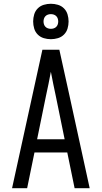

<svg xmlns="http://www.w3.org/2000/svg" viewBox="-20 -999 540 1019"><path d="M44 0 205 -735H295L349 -490L456 0H376L337 -190H163L124 0ZM323 -260 276 -490Q269 -522 262.5 -554Q256 -586 250 -618Q244 -586 237.5 -554Q231 -522 224 -490L177 -260ZM250 -791Q231 -791 212.5 -796.5Q194 -802 180.5 -815.5Q167 -829 161.5 -847.5Q156 -866 156 -885Q156 -904 161.5 -922.5Q167 -941 180.5 -954.5Q194 -968 212.5 -973.5Q231 -979 250 -979Q269 -979 287.5 -973.5Q306 -968 319.5 -954.5Q333 -941 338.5 -922.5Q344 -904 344 -885Q344 -866 338.5 -847.5Q333 -829 319.5 -815.5Q306 -802 287.5 -796.5Q269 -791 250 -791ZM250 -846Q258 -846 265.5 -848.5Q273 -851 278.5 -856.5Q284 -862 286.5 -869.5Q289 -877 289 -885Q289 -893 286.5 -900.5Q284 -908 278.5 -913.5Q273 -919 265.5 -921.5Q258 -924 250 -924Q242 -924 234.5 -921.5Q227 -919 221.5 -913.5Q216 -908 213.5 -900.5Q211 -893 211 -885Q211 -877 213.5 -869.5Q216 -862 221.5 -856.5Q227 -851 234.5 -848.5Q242 -846 250 -846Z"/></svg>

Font: Iosevka SS18
Style: Regular
Weight: 400
Monospace: yes
Designer: Belleve Invis
Foundry: Belleve Invis
Version: Version 25.1.1; ttfautohint (v1.8.4)